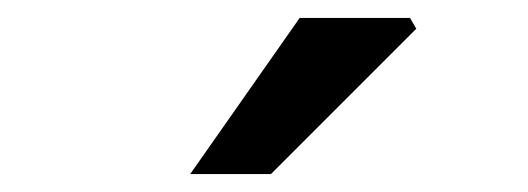

<svg xmlns="http://www.w3.org/2000/svg" viewBox="-20 -764 589 214"><path d="M192 -570 314 -744H437L444 -732L282 -570Z"/></svg>

Font: Mada SemiBold
Style: Regular
Weight: 600
Designer: Khaled Hosny
Version: Version 1.5